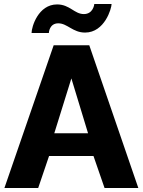

<svg xmlns="http://www.w3.org/2000/svg" viewBox="-20 -935 710 955"><path d="M270 -819C315 -819 342 -773 403 -773C501 -773 535 -894 535 -915H449C449 -912 443 -865 397 -865C350 -865 327 -913 264 -913C170 -913 137 -801 137 -771H223C223 -774 226 -819 270 -819ZM247 -710 2 0H170L224 -159H445L500 0H668L424 -710ZM418 -272H250L335 -545Z"/></svg>

Font: FIGSv2-sans-serif ExtraBold
Style: Regular
Weight: 800
Designer: Matt McInerney, Pablo Impallari, Rodrigo Fuenzalida,Mirko Velimirovic
Foundry: Matt McInerney, Pablo Impallari, Rodrigo Fuenzalida
Version: Version 4.021;hotconv 1.0.109;makeotfexe 2.5.65596